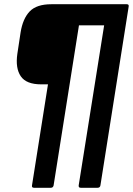

<svg xmlns="http://www.w3.org/2000/svg" viewBox="-20 -703 629 908"><path d="M140.8 185Q129.3 185 131.3 173.9L206.9 -304.1H174.7Q104.2 -304.1 78.2 -342.4Q52.3 -380.6 62 -448.1L77.4 -549.7Q87.8 -614.9 120.4 -649Q153.1 -683 222.7 -683H579.7Q590.5 -683 588.5 -671.9L454.9 173.9Q452.9 185 441.7 185H361.9Q350.8 185 352.1 173.9L472.5 -583.1H353.4L233.5 173.9Q231.1 185 220.3 185Z"/></svg>

Font: Sofia Sans Semi Condensed
Style: Italic
Weight: 400
Italic angle: -9°
Designer: Botio Nikoltchev, Ani Petrova
Foundry: lettersoup
Version: Version 4.101